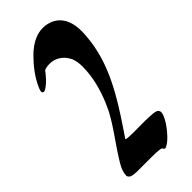

<svg xmlns="http://www.w3.org/2000/svg" viewBox="-245 -791 853 853"><g transform="rotate(-45 182.0 -364.5)"><path d="M336.2 -110.7C334.4 -116.3 332.6 -122.3 327.1 -125.1C317.3 -130.2 302.9 -130.9 290.2 -131.6C244.5 -134.6 198.6 -130.6 152.9 -133.5C146.8 -134 141.8 -134.6 138.1 -137.1C213.9 -249.6 303.9 -376.9 331.4 -524.2C336.5 -551.5 339.5 -579.3 340.5 -607.1C342.7 -672.6 318.7 -721.1 269.9 -738.7C204 -762.3 147.9 -724.4 113.7 -690.2C79.4 -655.9 48.8 -616.8 29.2 -572.1C26.8 -566.7 18.6 -549.2 26.1 -543.2C33.6 -537.3 48.8 -549.4 53.5 -553C69.3 -565 83 -580.2 95.3 -595.7C99 -600.5 101.4 -605.7 107.7 -608C164.8 -623.3 205.3 -592.1 222.9 -554.3C235.9 -520.7 232.6 -482.7 228.5 -447.6C220.1 -386.8 199.3 -329.9 176 -281.4C141.4 -213.9 95 -157.6 56.1 -94.5C43.7 -74.6 27 -48.8 26.3 -18.7C27.1 -16.2 26.8 -14.4 28.5 -13C35.8 2.7 65.1 1.4 85.6 1.5C112.4 1.7 139.1 1.2 165.9 1.6C183.6 1.8 201.8 1.8 219.4 5C219.6 5 219.8 5.1 220 5.1C225.7 6.9 227.3 10.2 229.7 15.3C235.2 17.5 240.4 16.8 245.5 13.1C260.4 5.2 273.2 -7.8 284.4 -20.1C298.9 -36 312.1 -53.6 322.7 -72.3C328.2 -83.3 335.8 -95.7 336.2 -110.7ZM91 -600.2C88.7 -598.9 86.4 -597.6 84.2 -596.2C86.4 -597.6 88.7 -598.9 91 -600.2Z"/></g></svg>

Font: Quiapo Free
Style: Regular
Weight: 400
Designer: Aaron Amar
Version: Version 001.002